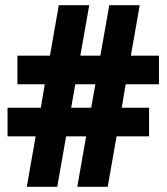

<svg xmlns="http://www.w3.org/2000/svg" viewBox="-20 -718 640 738"><path d="M117 -194H9V-304H137L152 -394H47V-504H172L206 -698H323L200 0H83ZM400 -698H517L483 -504H591V-394H463L448 -304H553V-194H428L394 0H277ZM483 -504 463 -394H152L172 -504ZM448 -304 428 -194H117L137 -304Z"/></svg>

Font: iA Writer Mono V
Style: Regular
Weight: 400
Designer: Mike Abbink, Paul van der Laan, Pieter van Rosmalen
Foundry: Bold Monday
Version: Version 2.000